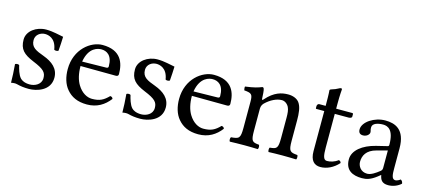

<svg xmlns="http://www.w3.org/2000/svg" viewBox="-50 -983 3089 1394"><g transform="rotate(15 1494.5 -286.0)"><path d="M48 -138C52 -89 55 -42 55 0C65 -2 75 -3 80 -3C87 -3 93 -3 100 -1C127 6 154 10 191 10C247 10 350 -17 350 -116C350 -184.3 301 -224 233 -249.2C172.8 -271.5 133 -287 133 -342C133 -383 169 -406 203 -406C225 -406 283 -398 296 -313C302 -307 322 -308 328 -314C331 -350 333 -387 334 -420C303 -425 255 -439 203 -439C129 -439 62 -391 62 -327C62 -254 95 -223 172 -191C255 -157 274 -136 274 -93C274 -44 226 -23 189 -23C150 -23 128.3 -36.3 118 -47C96 -70 85 -114 79 -139C73 -145 54 -144 48 -138Z M514 -282C533 -395 603 -404 627 -404C665 -404 710 -383 710 -299C710 -290 706 -285.2 695 -285ZM776 -93C739 -55 710 -39 652 -39C616 -39 574 -60 543 -111C523 -144 511 -190 511 -248L777 -246C789 -246 796 -252 796 -263C796 -347 766 -437 627 -437C540 -437 427 -354 427 -202C427 -146 441 -92 474 -54C508 -14 555 10 627 10C703 10 757 -25 797 -77C794 -87 788 -92 776 -93Z M885 -138C889 -89 892 -42 892 0C902 -2 912 -3 917 -3C924 -3 930 -3 937 -1C964 6 991 10 1028 10C1084 10 1187 -17 1187 -116C1187 -184.3 1138 -224 1070 -249.2C1009.8 -271.5 970 -287 970 -342C970 -383 1006 -406 1040 -406C1062 -406 1120 -398 1133 -313C1139 -307 1159 -308 1165 -314C1168 -350 1170 -387 1171 -420C1140 -425 1092 -439 1040 -439C966 -439 899 -391 899 -327C899 -254 932 -223 1009 -191C1092 -157 1111 -136 1111 -93C1111 -44 1063 -23 1026 -23C987 -23 965.3 -36.3 955 -47C933 -70 922 -114 916 -139C910 -145 891 -144 885 -138Z M1351 -282C1370 -395 1440 -404 1464 -404C1502 -404 1547 -383 1547 -299C1547 -290 1543 -285.2 1532 -285ZM1613 -93C1576 -55 1547 -39 1489 -39C1453 -39 1411 -60 1380 -111C1360 -144 1348 -190 1348 -248L1614 -246C1626 -246 1633 -252 1633 -263C1633 -347 1603 -437 1464 -437C1377 -437 1264 -354 1264 -202C1264 -146 1278 -92 1311 -54C1345 -14 1392 10 1464 10C1540 10 1594 -25 1634 -77C1631 -87 1625 -92 1613 -93Z M1858 -358C1851.9 -351 1846.3 -348.6 1846 -358C1845 -385 1842.7 -423.7 1838 -434C1835.9 -438.6 1834 -442 1826 -442C1798 -431 1772 -422 1703 -413C1701 -407 1703 -391 1705 -385C1759 -380 1770 -375 1770 -317V-122C1770 -40 1760 -36 1700 -31C1694 -25 1694 -4 1700 2C1730 1 1770 0 1810 0C1850 0 1880 1 1910 2C1916 -4 1916 -25 1910 -31C1859 -36 1849 -40 1849 -122V-286C1849 -307 1858 -319 1866 -328C1904 -365 1949 -387 1988 -387C2008 -387 2029 -374 2041 -351C2051 -331 2053 -304 2053 -274V-122C2053 -40 2043 -36 1991 -31C1986 -25 1986 -4 1991 2C2021 1 2053 0 2093 0C2133 0 2169 1 2199 2C2204 -4 2204 -25 2199 -31C2143 -36 2132 -40 2132 -122V-271C2132 -326 2128 -374 2105 -405C2088 -427 2057 -439 2022 -439C1973 -439 1917.3 -426 1858 -358Z M2259 -429C2245 -429 2241 -417 2241 -409V-396C2241 -391 2242 -390 2246 -390H2305V-89C2305 -18 2336 10 2382 10C2428 10 2478 -12 2517 -56C2515 -66.3 2509 -72 2499 -73C2473 -53 2443 -45 2417 -45C2390 -45 2384 -75 2384 -137V-390H2488C2498 -390 2512 -394 2512 -403V-423C2512 -427 2509 -429 2504 -429H2384V-468C2384 -533 2388 -573 2388 -573C2388 -579.4 2385 -581.8 2380.3 -581.8C2375.8 -581.8 2367.3 -577.9 2358 -572.8C2346.7 -566.5 2336.5 -562.2 2324 -558.7C2312 -555.3 2302 -551.9 2302 -545C2302 -533.4 2305 -540 2305 -429.1Z M2825 -233V-101C2825 -88 2819 -81 2811 -75C2785 -54 2751 -31 2723 -31C2673 -31 2651 -71 2651 -102C2651 -147 2672 -193 2746 -212ZM2825 -48C2831 -17 2841.6 10 2892 10C2930.3 10 2966.3 -7 2987 -27C2985.3 -39.3 2981.3 -47.7 2970 -54C2962.5 -47.8 2945.7 -38 2933 -38C2904 -38 2903 -77 2903 -123V-270C2903 -412 2825 -439 2752 -439C2670 -439 2587 -385 2587 -328C2587 -304 2599 -292 2622 -292C2651 -292 2669 -313 2669 -326C2669 -333 2668 -340 2666 -344C2665 -347 2664 -353 2664 -364C2664 -395 2706 -406 2744 -406C2778 -406 2825 -389 2825 -276C2825 -269 2822 -265 2819 -264L2733 -243C2637 -219 2568 -166 2568 -98C2568 -16 2624 10 2694 10C2728.8 10 2759 2 2803 -32L2823 -48Z"/></g></svg>

Font: Libertinus Math
Style: Regular
Weight: 400
Designer: Philipp H. Poll
Foundry: Khaled Hosny
Version: Version 6.2